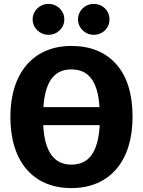

<svg xmlns="http://www.w3.org/2000/svg" viewBox="-20 -945 731 982"><path d="M228 -925C183 -925 147 -890 147 -846C147 -802 183 -767 228 -767C273 -767 309 -802 309 -846C309 -890 273 -925 228 -925ZM459 -925C415 -925 379 -890 379 -846C379 -802 415 -767 459 -767C506 -767 540 -802 540 -846C540 -890 506 -925 459 -925ZM345 -710C151 -710 33 -572 33 -347C33 -117 151 17 345 17C540 17 658 -120 658 -347C658 -462 631 -552 576 -615C521 -678 444 -710 345 -710ZM345 -590C432 -590 480 -532 489 -397H202C211 -532 260 -590 345 -590ZM345 -103C256 -103 208 -170 201 -305H490C482 -164 433 -103 345 -103Z"/></svg>

Font: Fira Sans
Style: Bold
Weight: 700
Designer: Carrois Corporate & Edenspiekermann AG
Foundry: Carrois Corporate GbR & Edenspiekermann AG
Version: Version 4.203